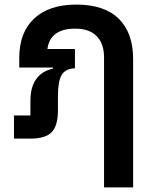

<svg xmlns="http://www.w3.org/2000/svg" viewBox="-20 -605 673 838"><path d="M313 -585Q435.5 -585 498.3 -523.2Q561 -461.4 561 -348.1V212.9H434.1V-354Q434.1 -415 401.6 -447.5Q369.1 -480 309.1 -480Q198.7 -480 187 -391.1H307.1V-307.1Q265.1 -305.2 249 -277.6Q232.9 -250 232.9 -185.1V-124Q232.9 -56.2 205.6 -28.1Q178.2 0 112.8 0H41V-101.1H112.8V-165Q112.8 -225.6 138.7 -260.7Q164.6 -295.9 210.9 -305.2V-310.1H64V-352.1Q64 -463.4 129.2 -524.2Q194.3 -585 313 -585Z"/></svg>

Font: Anuphan SemiBold
Style: Bold
Weight: 600
Designer: Mike Abbink, Paul van der Laan, Pieter van Rosmalen, Mint Tantisuwanna
Foundry: Bold Monday; Cadson Demak
Version: Version 3.002;hotconv 1.0.109;makeotfexe 2.5.65596